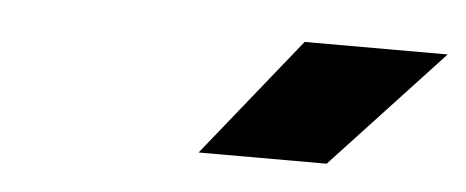

<svg xmlns="http://www.w3.org/2000/svg" viewBox="-27 -743 558 230"><g transform="rotate(5 252.0 -628.5)"><path d="M332 -700H504L371 -557H217Z"/></g></svg>

Font: Oak Sans ExtraBold
Style: Italic
Weight: 800
Italic angle: -9.49998°
Foundry: Erik Kennedy, Walven
Version: Version 1.000